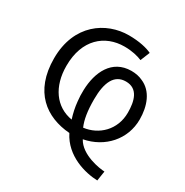

<svg xmlns="http://www.w3.org/2000/svg" viewBox="-201 -872 1175 1222"><g transform="rotate(30 387.0 -261.5)"><path d="M523 -524C555 -524 583 -518 606 -507C690 -472 723 -379 723 -282C723 -136 619 -20 472 8C519 96 660 116 694 117L683 189C593 186 444 148 378 16C202 3 56 -102 56 -347C56 -597 230 -712 396 -712C472 -712 531 -698 566 -681L538 -612C507 -625 463 -636 408 -636C264 -636 148 -539 148 -345C148 -193 223 -86 348 -65C336 -103 327 -142 323 -186C320 -212 319 -238 320 -267C324 -399 381 -523 523 -524ZM636 -282C636 -366 616 -448 527 -448C442 -448 407 -373 407 -248C407 -162 417 -103 437 -57C545 -70 636 -155 636 -282Z"/></g></svg>

Font: Repo Regular
Style: Regular
Weight: 400
Designer: Stefan Peev
Foundry: Context Ltd
Version: Version 1.502